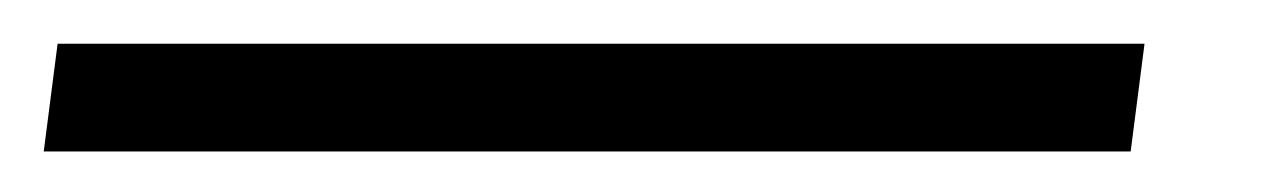

<svg xmlns="http://www.w3.org/2000/svg" viewBox="-76 24 596 90"><path d="M460.5 44.5 454 95H-55.5L-49 44.5Z"/></svg>

Font: Merriweather 24pt ExtraBold
Style: Italic
Weight: 800
Italic angle: -7.8°
Version: Version 2.101